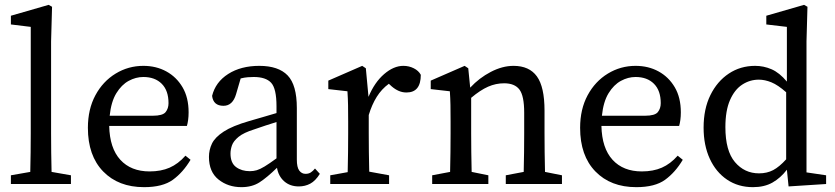

<svg xmlns="http://www.w3.org/2000/svg" viewBox="-20 -760 3448 793"><path d="M25 0V-36L105 -50Q106 -91 106.5 -130.5Q107 -170 107 -210V-649L25 -659V-695L181 -740L195 -732L191 -589V-210Q191 -170 191.5 -130Q192 -90 193 -50L273 -36V0Z M572 -442Q541 -442 511.5 -426Q482 -410 460.5 -375Q439 -340 433 -282H611Q652 -282 664 -297Q676 -312 676 -334Q676 -386 648 -414Q620 -442 572 -442ZM575 13Q469 13 406 -52Q343 -117 343 -232Q343 -309 374 -366.5Q405 -424 457.5 -456Q510 -488 572 -488Q625 -488 667 -465Q709 -442 734 -399.5Q759 -357 759 -296Q759 -279 757 -264.5Q755 -250 752 -240H431Q433 -148 477 -100Q521 -52 598 -52Q645 -52 680.5 -67.5Q716 -83 746 -117L767 -100Q736 -48 694 -17.5Q652 13 575 13Z M1214 10Q1178 10 1154 -11Q1130 -32 1124 -67Q1083 -27 1052 -7Q1021 13 977 13Q922 13 882.5 -18.5Q843 -50 843 -112Q843 -141 855.5 -167Q868 -193 904 -216.5Q940 -240 1009 -260Q1038 -268 1066 -276.5Q1094 -285 1122 -293V-321Q1122 -394 1100 -418Q1078 -442 1028 -442Q1017 -442 1003.5 -441Q990 -440 974 -436L955 -371Q941 -323 903 -323Q861 -323 856 -364Q870 -421 922.5 -454.5Q975 -488 1051 -488Q1130 -488 1168 -448.5Q1206 -409 1206 -314V-101Q1206 -69 1216 -55.5Q1226 -42 1242 -42Q1255 -42 1264 -48Q1273 -54 1281 -64L1301 -42Q1283 -13 1261.5 -1.5Q1240 10 1214 10ZM932 -126Q932 -87 955 -70Q978 -53 1012 -53Q1027 -53 1040.5 -57Q1054 -61 1073 -72.5Q1092 -84 1122 -106V-256Q1099 -249 1076.5 -241.5Q1054 -234 1031 -226Q986 -212 965 -194.5Q944 -177 938 -159.5Q932 -142 932 -126Z M1344 0V-36L1416 -49Q1417 -87 1417.5 -131.5Q1418 -176 1418 -210V-258Q1418 -299 1417.5 -326Q1417 -353 1415 -383L1336 -392V-427L1476 -488L1491 -478L1502 -360Q1527 -420 1566.5 -454Q1606 -488 1646 -488Q1669 -488 1689 -478Q1709 -468 1718 -451Q1718 -378 1659 -378Q1642 -378 1627 -384.5Q1612 -391 1598 -403L1586 -414Q1556 -392 1536 -360Q1516 -328 1503 -285V-210Q1503 -177 1503.5 -133Q1504 -89 1505 -51L1587 -36V0Z M1765 0V-36L1839 -50Q1840 -88 1840.5 -132Q1841 -176 1841 -210V-258Q1841 -299 1840.5 -326Q1840 -353 1838 -383L1759 -392V-427L1899 -488L1914 -478L1922 -398Q1959 -438 2007 -463Q2055 -488 2101 -488Q2166 -488 2197.5 -444.5Q2229 -401 2229 -303V-210Q2229 -176 2229.5 -132Q2230 -88 2231 -50L2301 -36V0H2069V-36L2143 -50Q2144 -87 2144.5 -131.5Q2145 -176 2145 -210V-295Q2145 -364 2125.5 -390Q2106 -416 2062 -416Q2028 -416 1996 -402Q1964 -388 1926 -356V-210Q1926 -177 1926.5 -132.5Q1927 -88 1928 -50L1997 -36V0Z M2605 -442Q2574 -442 2544.5 -426Q2515 -410 2493.5 -375Q2472 -340 2466 -282H2644Q2685 -282 2697 -297Q2709 -312 2709 -334Q2709 -386 2681 -414Q2653 -442 2605 -442ZM2608 13Q2502 13 2439 -52Q2376 -117 2376 -232Q2376 -309 2407 -366.5Q2438 -424 2490.5 -456Q2543 -488 2605 -488Q2658 -488 2700 -465Q2742 -442 2767 -399.5Q2792 -357 2792 -296Q2792 -279 2790 -264.5Q2788 -250 2785 -240H2464Q2466 -148 2510 -100Q2554 -52 2631 -52Q2678 -52 2713.5 -67.5Q2749 -83 2779 -117L2800 -100Q2769 -48 2727 -17.5Q2685 13 2608 13Z M2976 -235Q2976 -137 3015.5 -90.5Q3055 -44 3115 -44Q3148 -44 3173.5 -57.5Q3199 -71 3227 -102V-379Q3193 -409 3166 -420Q3139 -431 3114 -431Q3077 -431 3045.5 -410.5Q3014 -390 2995 -346.5Q2976 -303 2976 -235ZM3237 10 3230 -59Q3204 -25 3170.5 -6Q3137 13 3090 13Q3029 13 2983 -18Q2937 -49 2911.5 -104.5Q2886 -160 2886 -233Q2886 -310 2914 -367Q2942 -424 2990 -456Q3038 -488 3099 -488Q3134 -488 3166.5 -474Q3199 -460 3230 -423V-649L3145 -659V-695L3301 -740L3315 -732L3311 -589V-48L3392 -36V0Z"/></svg>

Font: Source Serif 4
Style: Regular
Weight: 400
Designer: Frank Grießhammer
Foundry: Adobe
Version: Version 4.005;hotconv 1.1.0;makeotfexe 2.6.0